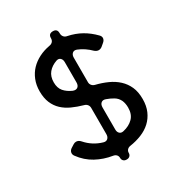

<svg xmlns="http://www.w3.org/2000/svg" viewBox="-196 -900 1010 1092"><g transform="rotate(-30 308.5 -354.0)"><path d="M287 40Q287 28 279.5 20Q272 12 260 10Q202 1 152.5 -26Q103 -53 68 -101Q59 -113 62 -126Q65 -139 78 -147L97 -159Q106 -165 116 -165Q132 -165 145 -150Q187 -102 249 -84Q266 -79 276.5 -88.5Q287 -98 287 -116V-288Q287 -301 279.5 -310Q272 -319 260 -322Q221 -333 188 -348Q155 -363 131 -385.5Q107 -408 93.5 -440Q80 -472 80 -516Q80 -557 93.5 -590.5Q107 -624 130.5 -648.5Q154 -673 186.5 -689.5Q219 -706 258 -713Q271 -715 279 -723.5Q287 -732 287 -746V-747Q287 -775 316 -775Q344 -775 344 -747V-745Q344 -731 352 -721.5Q360 -712 374 -710Q422 -700 461 -678Q500 -656 534 -621Q545 -610 543.5 -597.5Q542 -585 530 -575L511 -559Q500 -551 489 -551Q476 -551 463 -562Q446 -579 425.5 -593Q405 -607 382 -616Q365 -622 354.5 -612.5Q344 -603 344 -586V-424Q344 -412 351.5 -403Q359 -394 371 -391Q412 -381 447.5 -365Q483 -349 509.5 -324.5Q536 -300 551 -266.5Q566 -233 566 -186Q566 -141 551 -107Q536 -73 510 -49Q484 -25 448 -10.5Q412 4 371 10Q359 12 351.5 20Q344 28 344 40Q344 52 336.5 59.5Q329 67 317 67H314Q302 67 294.5 59.5Q287 52 287 40ZM287 -456V-589Q287 -606 277 -615.5Q267 -625 251 -620Q216 -608 195.5 -583.5Q175 -559 175 -520Q175 -483 194 -461Q213 -439 245 -425Q264 -418 275.5 -427Q287 -436 287 -456ZM380 -82Q420 -91 445 -116Q470 -141 470 -185Q470 -212 461 -233Q450 -256 429 -268.5Q408 -281 385 -289Q367 -296 355.5 -287Q344 -278 344 -258V-113Q344 -96 354 -87Q364 -78 380 -82Z"/></g></svg>

Font: Higure Gothic Medium
Style: Regular
Weight: 500
Designer: Yoshimichi Ohira
Foundry: Positype
Version: Version 1.000